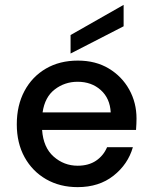

<svg xmlns="http://www.w3.org/2000/svg" viewBox="-20 -757 624 789"><path d="M299 12Q226 12 169.5 -20.5Q113 -53 81 -111Q49 -169 49 -246Q49 -324 80.5 -383Q112 -442 168.5 -475Q225 -508 300 -508Q373 -508 427 -475.5Q481 -443 511 -389Q541 -335 541 -270Q541 -260 540.5 -248.5Q540 -237 539 -223H153Q158 -151 200.5 -113.5Q243 -76 299 -76Q344 -76 374.5 -96.5Q405 -117 420 -152H526Q506 -82 446.5 -35Q387 12 299 12ZM299 -421Q246 -421 205 -389.5Q164 -358 155 -295H435Q432 -353 394 -387Q356 -421 299 -421ZM270 -537V-613L488 -737V-649Z"/></svg>

Font: Ultramarine Medium
Style: Regular
Weight: 500
Designer: Colophon Foundry, Jonny Pinhorn
Foundry: Colophon Foundry
Version: Version 1.200; ttfautohint (v1.8.3)